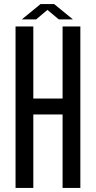

<svg xmlns="http://www.w3.org/2000/svg" viewBox="-20 -931 475 951"><path d="M57 0V-800H145V-443H290V-800H378V0H290V-364H145V0ZM88 -835 181 -911H248L341 -835H271L215 -882L159 -835Z"/></svg>

Font: Big Shoulders Text Medium
Style: Regular
Weight: 500
Designer: Patric King
Foundry: XO Type Co
Version: Version 1.000; ttfautohint (v1.8.2)